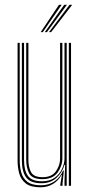

<svg xmlns="http://www.w3.org/2000/svg" viewBox="-20 -780 376 806"><path d="M150.2 6.2Q109 6.2 88.4 -9.9Q67.8 -26 60.8 -51.6Q53.8 -77.2 53.8 -106V-600H62.8V-107.2Q62.8 -79.8 69.2 -55.8Q75.8 -31.8 95 -17Q114.2 -2.2 152.2 -2.2Q184.5 -2.2 208.5 -18.6Q232.5 -35 245 -64.2H248L242.5 -9.2V0H233.2V-5.2L239.8 -45H237.8Q225 -21.5 202.2 -7.6Q179.5 6.2 150.2 6.2ZM269 0V-600H278.2V0ZM157.8 -28Q115.2 -28 102.6 -51.8Q90 -75.5 90 -109.5V-600H99.2V-110Q99.2 -77.8 110.5 -57Q121.8 -36.2 158.8 -36.2Q197.5 -36.2 214.9 -61.1Q232.2 -86 232.2 -114.5V-600H241.8V-114.8Q241.8 -84 221.9 -56Q202 -28 157.8 -28ZM154 -10.8Q107.8 -10.8 89.8 -35.2Q71.8 -59.8 71.8 -107.5V-600H81V-108.2Q81 -64.8 97.1 -41.9Q113.2 -19 156.5 -19Q189 -19 209.9 -34.2Q230.8 -49.5 240.8 -71.9Q250.8 -94.2 250.8 -115.5V-600H260V0H250.8V-22.2L253.5 -87.8H250.5Q242.2 -56.5 217.2 -33.5Q192.2 -10.5 154 -10.8ZM150.8 -645 227.5 -759.8H238.8L159.5 -645ZM185.5 -645 271.8 -759.8H283L194.5 -645ZM168 -645 249.5 -759.8H261L177 -645Z"/></svg>

Font: Big Shoulders Inline Display Light
Style: Regular
Weight: 300
Designer: Patric King
Foundry: XO Type Co
Version: Version 1.000